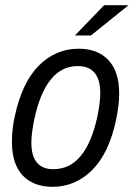

<svg xmlns="http://www.w3.org/2000/svg" viewBox="-20 -710 516 741"><path d="M26 -163Q26 -212 37 -261Q65 -392 130 -457Q195 -522 284 -522Q357 -522 398.5 -478Q440 -434 440 -348Q440 -304 428 -248Q401 -119 336 -54Q271 11 183 11Q109 11 67.5 -33Q26 -77 26 -163ZM356 -261Q367 -316 367 -350Q367 -455 280 -455Q156 -455 112 -248Q101 -193 101 -160Q101 -57 186 -57Q312 -57 356 -261ZM382 -690H476L331 -573H269Z"/></svg>

Font: Decalotype
Style: Italic
Weight: 400
Italic angle: -12°
Designer: Alfredo Marco Pradil
Foundry: Alfredo Marco Pradil
Version: Version 1.0